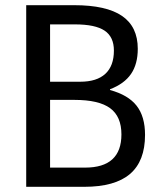

<svg xmlns="http://www.w3.org/2000/svg" viewBox="-20 -720 629 740"><path d="M81 -700H266Q390 -700 450.5 -658.5Q511 -617 511 -532Q511 -473 485 -435Q459 -397 404 -376V-373Q474 -354 506.5 -312.5Q539 -271 539 -200Q539 -99 481 -49.5Q423 0 305 0H81ZM289 -405Q353 -405 386 -435.5Q419 -466 419 -525Q419 -578 383 -602Q347 -626 269 -626H173V-405ZM308 -74Q448 -74 448 -202Q448 -271 404.5 -303Q361 -335 267 -335H173V-74Z"/></svg>

Font: Sarabun
Style: Regular
Weight: 400
Designer: Suppakit Chalermlarp | Katatrad Co.,Ltd.
Foundry: Cadson Demak Co.,Ltd.
Version: Version 1.000; ttfautohint (v1.6)